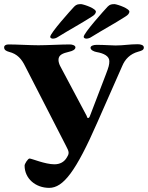

<svg xmlns="http://www.w3.org/2000/svg" viewBox="-21 -869 716 929"><path d="M234 -682C243 -682 252 -685 259 -690C310 -722 373 -756 424 -789C437 -797 441 -803 443 -811C446 -827 388 -847 372 -849C357 -849 349 -848 338 -837C322 -820 222 -709 222 -691C222 -686 226 -683 234 -682ZM396 -682C405 -682 414 -685 421 -690C472 -722 535 -756 586 -789C599 -797 603 -803 605 -811C608 -827 550 -847 534 -849C519 -849 511 -848 500 -837C484 -820 384 -709 384 -691C384 -686 388 -683 396 -682ZM217 40C285 40 346 -39 451 -279L571 -551C584 -582 608 -608 648 -619C662 -623 675 -626 675 -639C675 -651 660 -655 645 -655C606 -655 577 -649 538 -649C516 -649 487 -652 446 -652C431 -652 417 -647 417 -638C417 -627 434 -619 447 -617C482 -611 508 -597 508 -573C508 -556 505 -545 492 -511L415 -310C412 -301 409 -298 405 -298C402 -298 400 -301 398 -309L272 -546C265 -558 262 -571 262 -579C262 -603 281 -611 315 -619C329 -622 344 -629 344 -640C344 -649 329 -654 317 -654C277 -654 204 -650 165 -650C125 -650 60 -654 20 -654C8 -654 -1 -649 -1 -640C-1 -627 9 -622 23 -618C63 -608 84 -583 101 -548L298 -164C304 -151 311 -141 311 -130C311 -121 307 -115 303 -108C290 -85 269 -74 242 -74C220 -74 192 -81 169 -88C146 -95 127 -102 122 -102C114 -102 98 -76 98 -68C98 -5 151 40 217 40Z"/></svg>

Font: EB Garamond
Style: Bold
Weight: 700
Designer: Georg Duffner and Octavio Pardo
Foundry: Georg Duffner
Version: Version 1.000;PS 001.000;hotconv 1.0.88;makeotf.lib2.5.64775